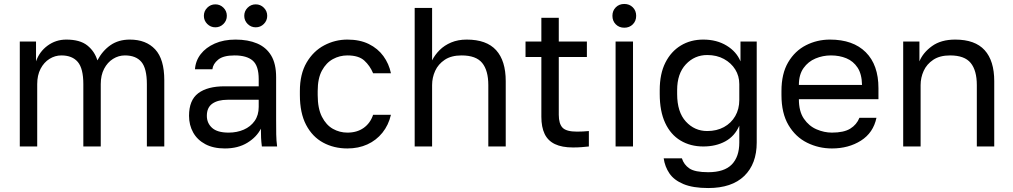

<svg xmlns="http://www.w3.org/2000/svg" viewBox="-20 -740 5118 970"><path d="M80 0V-530H162V-430Q179 -479 220.5 -509.5Q262 -540 315 -540Q384 -540 421 -510.5Q458 -481 472 -435Q498 -484 538.5 -512Q579 -540 636 -540Q718 -540 764 -490.5Q810 -441 810 -335V0H722V-315Q722 -394 694.5 -427Q667 -460 611 -460Q579 -460 551 -442.5Q523 -425 506 -392.5Q489 -360 489 -315V0H401V-315Q401 -394 373 -427Q345 -460 290 -460Q258 -460 230 -442.5Q202 -425 185 -392.5Q168 -360 168 -315V0Z M1116 10Q1058 10 1017.5 -11.5Q977 -33 956 -70.5Q935 -108 935 -155Q935 -234 981.5 -269Q1028 -304 1115 -304H1287V-340Q1287 -408 1256.5 -434Q1226 -460 1165 -460Q1108 -460 1082 -438.5Q1056 -417 1053 -390H965Q968 -433 994 -466.5Q1020 -500 1065 -520Q1110 -540 1170 -540Q1233 -540 1279 -520.5Q1325 -501 1350 -459.5Q1375 -418 1375 -350V-135Q1375 -93 1375.5 -61.5Q1376 -30 1380 0H1303Q1300 -23 1299 -43.5Q1298 -64 1298 -90Q1277 -48 1230 -19Q1183 10 1116 10ZM1135 -70Q1177 -70 1211.5 -85Q1246 -100 1266.5 -129Q1287 -158 1287 -200V-236H1130Q1081 -236 1053 -216.5Q1025 -197 1025 -155Q1025 -118 1051.5 -94Q1078 -70 1135 -70ZM1068 -602Q1044 -602 1027 -619Q1010 -636 1010 -660Q1010 -684 1027 -701Q1044 -718 1068 -718Q1092 -718 1109 -701Q1126 -684 1126 -660Q1126 -636 1109 -619Q1092 -602 1068 -602ZM1272 -602Q1248 -602 1231 -619Q1214 -636 1214 -660Q1214 -684 1231 -701Q1248 -718 1272 -718Q1296 -718 1313 -701Q1330 -684 1330 -660Q1330 -636 1313 -619Q1296 -602 1272 -602Z M1735 10Q1667 10 1612.5 -19.5Q1558 -49 1526.5 -109Q1495 -169 1495 -260V-280Q1495 -366 1529 -424Q1563 -482 1618 -511Q1673 -540 1735 -540Q1798 -540 1843.5 -517.5Q1889 -495 1917 -456.5Q1945 -418 1955 -370H1865Q1849 -408 1820.5 -434Q1792 -460 1735 -460Q1696 -460 1662 -441.5Q1628 -423 1606.5 -383.5Q1585 -344 1585 -280V-260Q1585 -192 1606.5 -150Q1628 -108 1662 -89Q1696 -70 1735 -70Q1784 -70 1817.5 -94Q1851 -118 1865 -160H1955Q1943 -108 1912 -69.5Q1881 -31 1836 -10.5Q1791 10 1735 10Z M2075 0V-700H2163V-435Q2177 -463 2201 -487Q2225 -511 2259.5 -525.5Q2294 -540 2338 -540Q2438 -540 2486.5 -486.5Q2535 -433 2535 -330V0H2447V-310Q2447 -384 2416 -422Q2385 -460 2312 -460Q2260 -460 2227 -438Q2194 -416 2178.5 -382Q2163 -348 2163 -310V0Z M2875 5Q2819 5 2783.5 -12Q2748 -29 2731.5 -63.5Q2715 -98 2715 -150V-452H2635V-530H2715V-650H2803V-530H2945V-452H2803V-160Q2803 -115 2822 -95Q2841 -75 2895 -75Q2925 -75 2955 -78V0Q2936 2 2917 3.5Q2898 5 2875 5Z M3090 0V-530H3178V0ZM3134 -600Q3108 -600 3091 -617Q3074 -634 3074 -660Q3074 -686 3091 -703Q3108 -720 3134 -720Q3160 -720 3177 -703Q3194 -686 3194 -660Q3194 -634 3177 -617Q3160 -600 3134 -600Z M3558 210Q3481 210 3433 190Q3385 170 3362 136Q3339 102 3333 60H3425Q3435 92 3463 111Q3491 130 3558 130Q3639 130 3677 91Q3715 52 3715 -20V-105Q3692 -52 3644.5 -26Q3597 0 3533 0Q3468 0 3418 -30Q3368 -60 3340.5 -119Q3313 -178 3313 -265V-285Q3313 -367 3341.5 -423.5Q3370 -480 3419.5 -510Q3469 -540 3533 -540Q3601 -540 3651 -509.5Q3701 -479 3721 -430V-530H3803V-20Q3803 88 3740 149Q3677 210 3558 210ZM3553 -78Q3601 -78 3637.5 -98Q3674 -118 3694.5 -153.5Q3715 -189 3715 -235V-315Q3715 -356 3694.5 -389Q3674 -422 3637.5 -442Q3601 -462 3553 -462Q3489 -462 3445 -415Q3401 -368 3401 -285V-265Q3401 -174 3445 -126Q3489 -78 3553 -78Z M4183 10Q4116 10 4057.5 -19Q3999 -48 3963.5 -108Q3928 -168 3928 -260V-280Q3928 -368 3962 -425.5Q3996 -483 4052 -511.5Q4108 -540 4173 -540Q4290 -540 4354 -476Q4418 -412 4418 -295V-239H4016Q4016 -177 4041.5 -140Q4067 -103 4105.5 -86.5Q4144 -70 4183 -70Q4243 -70 4275.5 -90Q4308 -110 4322 -145H4408Q4392 -69 4329.5 -29.5Q4267 10 4183 10ZM4178 -460Q4137 -460 4100 -444.5Q4063 -429 4039.5 -396Q4016 -363 4016 -311H4335Q4334 -366 4312.5 -398.5Q4291 -431 4256 -445.5Q4221 -460 4178 -460Z M4543 0V-530H4625V-430Q4643 -474 4688.5 -507Q4734 -540 4806 -540Q4906 -540 4954.5 -486.5Q5003 -433 5003 -330V0H4915V-310Q4915 -384 4884 -422Q4853 -460 4780 -460Q4728 -460 4695 -438Q4662 -416 4646.5 -382Q4631 -348 4631 -310V0Z"/></svg>

Font: Golos Text
Style: Regular
Weight: 400
Designer: A.Korolkova, Vitaly Kuzmin
Foundry: ParaType Ltd
Version: Version 2.004